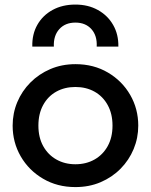

<svg xmlns="http://www.w3.org/2000/svg" viewBox="-20 -784 644 820"><path d="M302 15Q224.5 15 163.8 -20.8Q103 -56.5 68.5 -116.2Q34 -176 34 -247.5Q34 -300.5 53.8 -347.8Q73.5 -395 109.8 -431.5Q146 -468 195 -489Q244 -510 302.5 -510Q380 -510 440.8 -474.2Q501.5 -438.5 536 -378.8Q570.5 -319 570.5 -247.5Q570.5 -195 550.8 -147.5Q531 -100 495 -63.5Q459 -27 410 -6Q361 15 302 15ZM302 -82.5Q348 -82.5 383.8 -102.8Q419.5 -123 440 -160Q460.5 -197 460.5 -247.5Q460.5 -298 440 -335.2Q419.5 -372.5 383.8 -392.5Q348 -412.5 302 -412.5Q256 -412.5 220.2 -392.5Q184.5 -372.5 164.2 -335.2Q144 -298 144 -247.5Q144 -197 164.5 -160Q185 -123 220.8 -102.8Q256.5 -82.5 302 -82.5ZM118 -585Q116.5 -637.5 139.5 -678Q162.5 -718.5 204.5 -741.5Q246.5 -764.5 302 -764.5Q356.5 -764.5 398.2 -741.2Q440 -718 463.2 -677.5Q486.5 -637 485.5 -585H393Q395.5 -631.5 370.5 -659.5Q345.5 -687.5 302 -687.5Q258.5 -687.5 233.2 -659.5Q208 -631.5 210 -585Z"/></svg>

Font: Geologica Roman
Style: Regular
Weight: 400
Designer: Sindre Bremnes, Frode Helland
Foundry: Monokrom Skriftforlag AS
Version: Version 1.010;gftools[0.9.28]